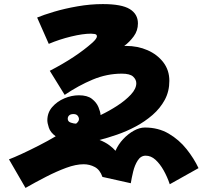

<svg xmlns="http://www.w3.org/2000/svg" viewBox="-20 -842 1040 941"><path d="M390 -37Q352 -37 304.5 -19.5Q257 -2 205.5 24.5Q154 51 105 79L24 -61Q48 -70 87 -88Q126 -106 170 -128.5Q214 -151 253 -174Q227 -193 219.5 -216Q212 -239 212 -252Q212 -290 236 -317.5Q260 -345 295.5 -360Q331 -375 367 -375Q408 -375 430.5 -357.5Q453 -340 462.5 -317Q472 -294 473 -278Q515 -298 555 -324Q595 -350 621.5 -378.5Q648 -407 648 -434Q648 -452 632.5 -466.5Q617 -481 577 -481Q504 -481 434.5 -452Q365 -423 297 -377L224 -495Q352 -561 433 -633Q455 -653 455 -664Q455 -674 443 -675.5Q431 -677 426 -677Q386 -677 328.5 -663Q271 -649 219 -627L162 -756Q193 -769 245 -784.5Q297 -800 360 -811Q423 -822 484 -822Q576 -822 616 -797.5Q656 -773 656 -727Q656 -692 635.5 -664Q615 -636 589 -617H597Q655 -617 703 -596Q751 -575 780.5 -536.5Q810 -498 810 -446Q810 -394 787.5 -352.5Q765 -311 727.5 -278.5Q690 -246 645 -222Q600 -198 553.5 -182Q507 -166 468 -156Q496 -145 515.5 -130.5Q535 -116 546 -103Q560 -135 584 -160.5Q608 -186 636 -201.5Q664 -217 690 -217Q756 -217 807 -187Q858 -157 894.5 -111Q931 -65 953 -18L812 61Q800 25 782 -7Q764 -39 742 -59Q720 -79 694 -79Q670 -79 655 -55.5Q640 -32 632.5 -0.5Q625 31 621 56L482 25Q470 -10 444.5 -23.5Q419 -37 390 -37ZM312 -260Q312 -246 327 -241Q342 -236 352 -236H353Q367 -247 367 -258Q367 -267 360.5 -275Q354 -283 340 -283Q326 -283 319 -276.5Q312 -270 312 -260Z"/></svg>

Font: Mochiy Pop One
Style: Regular
Weight: 400
Designer: FONTDASU
Foundry: FONTDASU / Google Inc. / Adobe
Version: Version 2.000